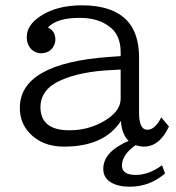

<svg xmlns="http://www.w3.org/2000/svg" viewBox="-20 -580 660 718"><path d="M431.2 -370.1V-383.8Q431.2 -443.8 397 -474.1Q353 -513.2 278.3 -513.2Q191.9 -513.2 159.2 -477.1Q187 -464.4 187 -432.1Q187 -418.9 180.7 -407.7Q166 -380.9 133.8 -380.9Q113.8 -380.9 98.6 -394.5Q80.1 -412.1 80.1 -441.4Q80.1 -486.3 130.9 -519.5Q191.9 -560.1 286.1 -560.1Q402.3 -560.1 456.1 -502Q500 -454.6 500 -363.8V-158.2Q500 -94.7 530.8 -94.7Q560.1 -94.7 583 -141.1L611.8 -106.9Q576.7 -31.7 518.1 -31.7Q504.4 -31.7 486.8 -37.1Q436 -1 436 39.1Q436 74.2 487.8 74.2Q536.1 74.2 585.9 38.1L597.2 68.8Q539.6 118.2 465.3 118.2Q421.4 118.2 394 101.6Q366.2 84.5 366.2 51.3Q366.2 -12.2 460.9 -53.2Q435.5 -77.6 432.1 -127.9Q370.6 -31.7 218.8 -31.7Q137.2 -31.7 89.4 -83.5Q54.2 -121.6 54.2 -176.8Q54.2 -343.3 389.2 -367.2ZM431.2 -319.8 394 -317.9Q279.3 -312 207.5 -279.8Q131.3 -246.1 131.3 -179.2Q131.3 -92.8 239.7 -92.8Q306.6 -92.8 362.8 -123.5Q431.2 -161.1 431.2 -210.9Z"/></svg>

Font: BIZ UDPMincho
Style: Regular
Weight: 400
Designer: TypeBank Co., Ltd.
Foundry: Morisawa Inc.
Version: Version 1.06